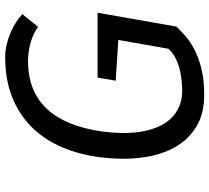

<svg xmlns="http://www.w3.org/2000/svg" viewBox="-54 -744 807 740"><g transform="rotate(-90 350.0 -374.5)"><path d="M499 -758.5Q523 -758.5 546.5 -753Q570 -747.5 591.8 -738.5Q613.5 -729.5 632.2 -717.5Q651 -705.5 665 -692.5L616 -631.5Q604 -641 588.2 -648.2Q572.5 -655.5 555 -660.5Q537.5 -665.5 519.5 -668Q501.5 -670.5 485.5 -670.5Q424.5 -670.5 378 -651.5Q331.5 -632.5 298.2 -596Q265 -559.5 243.8 -506.8Q222.5 -454 213 -386.5Q208 -351 207 -313.8Q206 -276.5 211 -241.5Q216 -206.5 228 -175.8Q240 -145 260.5 -122.2Q281 -99.5 311 -87Q341 -74.5 382 -76.5Q438 -79 475 -93Q512 -107 531.5 -129L565.5 -322.5L408.5 -332.5L420.5 -402.5H670.5L617 -98.5Q600.5 -81 578.2 -62Q556 -43 524.8 -27.2Q493.5 -11.5 451.5 -1.5Q409.5 8.5 352.5 8.5Q280.5 8.5 230.2 -22.5Q180 -53.5 150.8 -106.8Q121.5 -160 112.2 -231.8Q103 -303.5 112.5 -385Q122.5 -470 152 -539Q181.5 -608 230.2 -656.8Q279 -705.5 346.2 -732Q413.5 -758.5 499 -758.5Z"/></g></svg>

Font: B612
Style: Italic
Weight: 400
Italic angle: -10°
Designer: Nicolas Chauveau, Thomas Paillot, Jonathan Favre-Lamarine, Jean-Luc Vinot
Foundry: AIRBUS
Version: Version 1.008